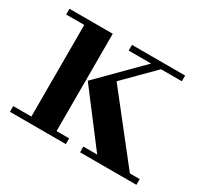

<svg xmlns="http://www.w3.org/2000/svg" viewBox="-102 -588 768 726"><g transform="rotate(30 282.0 -225.0)"><path d="M386 -15 208 -249 300 -306 529 -15ZM12 0V-25H256V0ZM91 -15V-434H201V-15ZM318 0V-25H564V0ZM12 -425V-450H201V-425ZM208 -249 391 -433H434L251 -249ZM285 -425V-450H517V-425Z"/></g></svg>

Font: Libre Bodoni
Style: Regular
Weight: 400
Designer: Pablo Impallari, Rodrigo Fuenzalida
Foundry: Impallari Type
Version: Version 2.005;gftools[0.9.23]